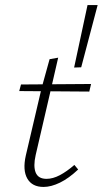

<svg xmlns="http://www.w3.org/2000/svg" viewBox="-20 -731 406 759"><path d="M152 8Q107 8 88 -25Q69 -58 82 -116L145 -385L176 -497L210 -503L184 -390L182 -381L121 -118Q111 -74 121 -49Q131 -24 164 -24Q189 -24 216.5 -38.5Q244 -53 274 -79L289 -61Q252 -26 217 -9Q182 8 152 8ZM56 -371 63 -397 340 -399 333 -369ZM301 -465 273 -464 326 -711H366Z"/></svg>

Font: Ysabeau Office ExtraLight
Style: Italic
Weight: 250
Italic angle: -12°
Designer: Christian Thalmann (Catharsis Fonts)
Version: Version 2.001;gftools[0.9.30]; featfreeze: tnum,lnum,ss02